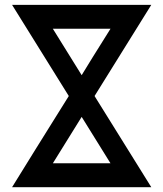

<svg xmlns="http://www.w3.org/2000/svg" viewBox="-20 -780 681 800"><path d="M30.3 -759.8Q174.8 -759.8 610.4 -759.8Q531.2 -632.8 374 -379.9Q432.6 -285.2 610.4 0Q479.5 0 330.1 0Q179.7 0 30.3 0Q108.4 -127 266.6 -379.9Q165 -543 30.3 -759.8ZM320.3 -466.8Q349.6 -515.6 440.4 -660.2Q379.9 -660.2 200.2 -660.2Q240.2 -595.7 320.3 -466.8ZM440.4 -99.6Q389.6 -181.6 320.3 -293Q280.3 -228.5 200.2 -99.6Q259.8 -99.6 440.4 -99.6Z"/></svg>

Font: Alibu-Mazigh Belkasim 1
Style: Bold
Weight: 400
Designer: Mazigh Moubarik Belkasim
Version: Version 1.0